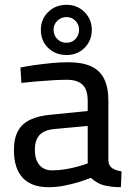

<svg xmlns="http://www.w3.org/2000/svg" viewBox="-20 -769 545 799"><path d="M182 10Q111 10 74.5 -29Q38 -68 38 -144Q38 -194 55.5 -225Q73 -256 108.5 -272Q144 -288 195 -292L345 -307V-348Q345 -397 323 -417Q301 -437 259 -437Q233 -437 198.5 -435Q164 -433 129.5 -430Q95 -427 69 -424L65 -488Q89 -493 123.5 -498Q158 -503 195.5 -506.5Q233 -510 264 -510Q322 -510 359 -493Q396 -476 413.5 -440.5Q431 -405 431 -349V-99Q433 -78 448 -68.5Q463 -59 486 -56L483 10Q461 10 442 7.5Q423 5 408 1Q393 -4 381 -11.5Q369 -19 358 -29Q339 -21 310 -12Q281 -3 248 3.5Q215 10 182 10ZM197 -60Q223 -60 251 -64.5Q279 -69 304 -76Q329 -83 345 -89V-245L206 -232Q163 -228 144 -206.5Q125 -185 125 -146Q125 -106 143.5 -83Q162 -60 197 -60ZM257 -540Q211 -540 180.5 -569.5Q150 -599 150 -645Q150 -689 180.5 -719Q211 -749 257 -749Q301 -749 331.5 -719Q362 -689 362 -645Q362 -600 332 -570Q302 -540 257 -540ZM257 -591Q279 -591 294 -606.5Q309 -622 309 -645Q309 -667 294 -682.5Q279 -698 257 -698Q234 -698 218.5 -682.5Q203 -667 203 -645Q203 -622 218.5 -606.5Q234 -591 257 -591Z"/></svg>

Font: Cairo Medium
Style: Regular
Weight: 500
Designer: Mohamed Gaber, Accademia di Belle Arti di Urbino
Foundry: Kief Type Foundry, Accademia di Belle Arti di Urbino
Version: Version 3.117